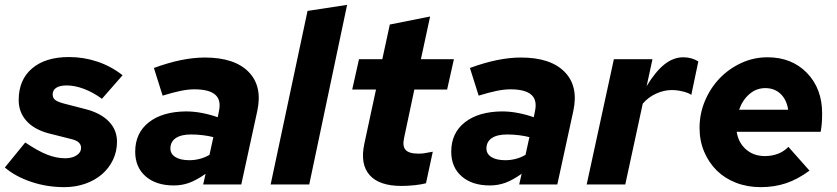

<svg xmlns="http://www.w3.org/2000/svg" viewBox="-29 -760 3447 791"><path d="M-9 -70 75 -173Q127 -138 165 -123Q203 -108 240 -108Q268 -108 286.5 -120Q305 -132 305 -151Q305 -164 295.5 -173Q286 -182 265 -187L170 -211Q111 -227 79.5 -262.5Q48 -298 48 -348Q48 -431 103 -478Q158 -525 255 -525Q316 -525 372.5 -506Q429 -487 476 -450L391 -353Q354 -380 316.5 -394Q279 -408 246 -408Q218 -408 203 -398.5Q188 -389 188 -371Q188 -357 197.5 -349Q207 -341 232 -334L325 -310Q386 -294 419.5 -259.5Q453 -225 453 -176Q453 -136 436.5 -101.5Q420 -67 391 -42Q362 -17 322 -3Q282 11 236 11Q164 11 99 -11Q34 -33 -9 -70Z M687 4Q614 4 571 -33.5Q528 -71 528 -135Q528 -212 584 -256Q640 -300 737 -301Q770 -301 803.5 -294.5Q837 -288 868 -277L873 -302Q883 -348 857.5 -370Q832 -392 772 -392Q746 -392 714.5 -385.5Q683 -379 641 -366L605 -480Q665 -502 717 -512.5Q769 -523 815 -523Q937 -523 995 -464Q1053 -405 1031 -303L965 0H808L818 -44Q781 -18 751 -7Q721 4 687 4ZM673 -148Q673 -126 693.5 -113Q714 -100 751 -100Q773 -100 794 -105.5Q815 -111 834 -122L850 -195Q831 -200 807 -203Q783 -206 758 -206Q717 -206 695 -191Q673 -176 673 -148Z M1401 -740 1245 0H1086L1238 -715Z M1472 -168 1520 -391H1422L1450 -516H1546L1577 -659L1743 -692L1705 -516H1841L1813 -391H1678L1636 -193Q1628 -158 1642 -142.5Q1656 -127 1695 -127Q1707 -127 1718 -128.5Q1729 -130 1754 -135L1726 -5Q1707 0 1679.5 3Q1652 6 1625 6Q1533 6 1493.5 -39Q1454 -84 1472 -168Z M1989 4Q1916 4 1873 -33.5Q1830 -71 1830 -135Q1830 -212 1886 -256Q1942 -300 2039 -301Q2072 -301 2105.5 -294.5Q2139 -288 2170 -277L2175 -302Q2185 -348 2159.5 -370Q2134 -392 2074 -392Q2048 -392 2016.5 -385.5Q1985 -379 1943 -366L1907 -480Q1967 -502 2019 -512.5Q2071 -523 2117 -523Q2239 -523 2297 -464Q2355 -405 2333 -303L2267 0H2110L2120 -44Q2083 -18 2053 -7Q2023 4 1989 4ZM1975 -148Q1975 -126 1995.5 -113Q2016 -100 2053 -100Q2075 -100 2096 -105.5Q2117 -111 2136 -122L2152 -195Q2133 -200 2109 -203Q2085 -206 2060 -206Q2019 -206 1997 -191Q1975 -176 1975 -148Z M2388 0 2500 -516H2659L2635 -405Q2671 -465 2708 -494.5Q2745 -524 2786 -524Q2804 -524 2819.5 -519.5Q2835 -515 2848 -507L2819 -369Q2809 -377 2785 -383Q2761 -389 2739 -389Q2706 -389 2673.5 -374Q2641 -359 2619 -333L2547 0Z M3306 -57Q3257 -21 3209 -5Q3161 11 3105 11Q3050 11 3003.5 -7Q2957 -25 2924 -57.5Q2891 -90 2872 -135Q2853 -180 2853 -233Q2853 -292 2875.5 -345Q2898 -398 2936 -437.5Q2974 -477 3025 -500.5Q3076 -524 3133 -524Q3233 -524 3295.5 -459.5Q3358 -395 3358 -293Q3358 -270 3356.5 -251.5Q3355 -233 3352 -217H3006Q3013 -172 3044.5 -144.5Q3076 -117 3122 -117Q3151 -117 3176 -126.5Q3201 -136 3219 -155ZM3124 -397Q3087 -397 3058.5 -372.5Q3030 -348 3016 -308H3218Q3212 -349 3187 -373Q3162 -397 3124 -397Z"/></svg>

Font: Red Hat Text
Style: Bold Italic
Weight: 700
Italic angle: -12°
Designer: Pentagram / MCKL
Foundry: Pentagram / MCKL
Version: Version 1.003; Red Hat Text Bold Italic